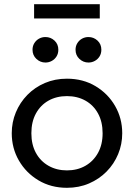

<svg xmlns="http://www.w3.org/2000/svg" viewBox="-20 -880 638 915"><path d="M299 15Q223 15 163.5 -20.5Q104 -56 70 -115Q36 -174 36 -245Q36 -297.5 55.5 -344.5Q75 -391.5 110.5 -427.8Q146 -464 194 -484.5Q242 -505 299 -505Q375.5 -505 435 -469.5Q494.5 -434 528.5 -375Q562.5 -316 562.5 -245Q562.5 -192.5 543 -145.5Q523.5 -98.5 488 -62.5Q452.5 -26.5 404.5 -5.8Q356.5 15 299 15ZM299 -68Q348.5 -68 386.8 -89.8Q425 -111.5 447 -151.2Q469 -191 469 -245Q469 -299.5 447.2 -339.2Q425.5 -379 387 -400.5Q348.5 -422 299 -422Q249.5 -422 211.2 -400.5Q173 -379 151.2 -339.2Q129.5 -299.5 129.5 -245Q129.5 -191 151.2 -151.2Q173 -111.5 211.5 -89.8Q250 -68 299 -68ZM196.5 -582Q172 -582 153.5 -599.2Q135 -616.5 135 -643Q135 -660.5 143.5 -674.2Q152 -688 166 -695.8Q180 -703.5 196.5 -703.5Q221.5 -703.5 239.8 -686.5Q258 -669.5 258 -643Q258 -625 249.5 -611.2Q241 -597.5 227 -589.8Q213 -582 196.5 -582ZM401.5 -582Q377 -582 358.5 -599.2Q340 -616.5 340 -643Q340 -660.5 348.5 -674.2Q357 -688 371 -695.8Q385 -703.5 401.5 -703.5Q426.5 -703.5 444.8 -686.5Q463 -669.5 463 -643Q463 -625 454.5 -611.2Q446 -597.5 432 -589.8Q418 -582 401.5 -582ZM142.5 -792V-860H455.5V-792Z"/></svg>

Font: Geologica Cursive Light
Style: Regular
Weight: 300
Designer: Sindre Bremnes, Frode Helland
Foundry: Monokrom Skriftforlag AS
Version: Version 1.010;gftools[0.9.28]